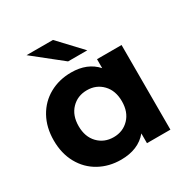

<svg xmlns="http://www.w3.org/2000/svg" viewBox="-171 -900 1032 1057"><g transform="rotate(-30 345.0 -371.5)"><path d="M618 -538V0H469V-62Q411 8 301 8Q225 8 163.5 -26Q102 -60 67 -123Q32 -186 32 -269Q32 -352 67 -415Q102 -478 163.5 -512Q225 -546 301 -546Q404 -546 462 -481V-538ZM465 -269Q465 -337 426 -377.5Q387 -418 328 -418Q268 -418 229 -377.5Q190 -337 190 -269Q190 -201 229 -160.5Q268 -120 328 -120Q387 -120 426 -160.5Q465 -201 465 -269ZM137 -751H305L440 -607H318Z"/></g></svg>

Font: Montserrat Alternates
Style: Bold
Weight: 700
Designer: Julieta Ulanovsky
Foundry: Julieta Ulanovsky
Version: Version 7.200